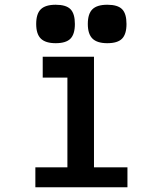

<svg xmlns="http://www.w3.org/2000/svg" viewBox="-20 -789 640 809"><path d="M160 -550H376V-84H517V0H129V-84H264V-168V-462H160ZM132.5 -688Q132.5 -731 152 -750Q171.5 -769 214.5 -769Q258.5 -769 277 -750.2Q295.5 -731.5 295.5 -688Q295.5 -645 276.8 -626Q258 -607 214.5 -607Q172 -607 152.2 -626.2Q132.5 -645.5 132.5 -688ZM350 -688Q350 -731 369.5 -750Q389 -769 432 -769Q476 -769 494.5 -750.2Q513 -731.5 513 -688Q513 -645 494.2 -626Q475.5 -607 432 -607Q389.5 -607 369.8 -626.2Q350 -645.5 350 -688Z"/></svg>

Font: JuliaMono
Style: Bold
Weight: 700
Monospace: yes
Designer: cormullion
Foundry: corm
Version: Version 0.055; ttfautohint (v1.8.4)